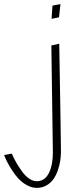

<svg xmlns="http://www.w3.org/2000/svg" viewBox="-54 -723 377 930"><path d="M238.8 -703.1 200.2 -695.8 195.8 -631.8 231.9 -639.2ZM-34.2 27.8Q-28.3 43 -20.3 59.3Q-12.2 75.7 3.2 99.9Q18.6 124 35.4 142.3Q52.2 160.6 75.9 173.8Q99.6 187 124 187Q149.9 187 170.7 175.3Q191.4 163.6 204.3 145.3Q217.3 127 225.8 102.8Q234.4 78.6 237.8 55.7Q241.2 32.7 241.2 9.8Q241.2 -40.5 232.9 -511.2L194.8 -502.9Q202.1 6.8 202.1 16.1Q202.1 77.1 182.4 116Q162.6 154.8 124 154.8Q105 154.8 85.7 141.1Q66.4 127.4 50.3 104.2Q34.2 81.1 23.4 62Q12.7 43 2.9 21Z"/></svg>

Font: Comic Neue Angular Light
Style: Regular
Weight: 300
Designer: Craig Rozynski
Foundry: Craig Rozynski
Version: Version 2.003